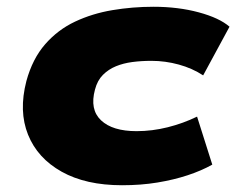

<svg xmlns="http://www.w3.org/2000/svg" viewBox="-20 -537 699 568"><path d="M341 11Q234 11 162.5 -29Q91 -69 63 -138.5Q35 -208 58 -297Q76 -363 113.5 -406Q151 -449 202 -473Q253 -497 312.5 -507Q372 -517 434 -517Q507 -517 568 -500.5Q629 -484 659 -458L581 -314Q549 -335 509 -346Q469 -357 428 -357Q398 -357 371.5 -353.5Q345 -350 323 -341Q301 -332 284.5 -315.5Q268 -299 261 -272Q245 -213 279 -181Q313 -149 384 -149Q430 -149 476 -160.5Q522 -172 563 -192L608 -50Q576 -32 535 -18.5Q494 -5 445.5 3Q397 11 341 11Z"/></svg>

Font: Nunito Sans 7pt Expanded Black
Style: Italic
Weight: 900
Width: 7
Italic angle: -9°
Designer: Vernon Adams
Foundry: Vernon Adams
Version: Version 3.101;gftools[0.9.27]